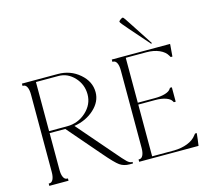

<svg xmlns="http://www.w3.org/2000/svg" viewBox="-119 -1022 1305 1169"><g transform="rotate(-15 533.0 -437.0)"><path d="M51.8 -629.9V-644.5H87.9H112.3H136.7H278.3Q356.9 -644.5 414.3 -595.2Q471.7 -545.9 471.7 -478.5Q471.7 -418.9 420.7 -372.1Q369.6 -325.2 293.9 -313L483.4 -93.8Q529.3 -39.6 545.4 -24.7Q561.5 -9.8 574.2 -9.8H579.1V0H558.6Q522 0 496.3 -18.1Q470.7 -36.1 413.1 -103.5L235.4 -309.6H136.7V-78.1Q136.7 -48.3 145 -31.5Q153.3 -14.6 168 -14.6H172.9V0H136.7H112.3H87.9H51.8V-14.6H56.6Q71.3 -14.6 79.6 -31.5Q87.9 -48.3 87.9 -78.1V-566.4Q87.9 -596.2 79.6 -613Q71.3 -629.9 56.6 -629.9ZM250 -322.3Q319.8 -322.3 370.4 -368.7Q420.9 -415 420.9 -478.5Q420.9 -540.5 378.7 -586.2Q336.4 -631.8 278.3 -631.8H136.7V-322.3H224.6Z M991.2 -78.1H1002Q998 -37.1 993.2 -5.9Q993.2 -2 992.2 0H991.2H914.1H703.1H678.7H654.3H618.2V-14.6H623Q637.7 -14.6 646 -31.5Q654.3 -48.3 654.3 -78.1V-566.4Q654.3 -596.2 646 -613Q637.7 -629.9 623 -629.9H618.2V-644.5H654.3H678.7H703.1H907.2H981.4H985.4V-638.7Q984.4 -628.9 982.4 -602.5Q980.5 -576.2 979.5 -566.4H968.8L962.9 -576.2Q948.2 -602.5 913.6 -617.7Q878.9 -632.8 833 -632.8H703.1V-349.6H810.5Q849.6 -349.6 876.5 -357.9Q903.3 -366.2 912.1 -380.9L916 -386.7H927.7V-349.6V-343.8V-337.9V-295.9H916L912.1 -302.7Q903.3 -318.8 876.2 -328.4Q849.1 -337.9 810.5 -337.9H703.1V-11.7H842.8Q889.2 -12.7 926.5 -27.3Q963.9 -42 983.4 -68.4ZM788.1 -819.3 879.9 -678.7 875 -674.8 764.6 -800.8Q722.7 -848.1 722.7 -854.5Q722.7 -858.9 732.9 -866.5Q743.2 -874 749 -874Q753.4 -874 788.1 -819.3Z"/></g></svg>

Font: Elaris
Style: Regular
Weight: 500
Version: Version 1.0